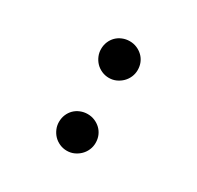

<svg xmlns="http://www.w3.org/2000/svg" viewBox="-123 -675 846 826"><g transform="rotate(30 300.0 -262.0)"><path d="M209 -81Q209 -101 216 -117.5Q223 -134 235 -146Q247 -158 264 -165Q281 -172 300 -172Q319 -172 335.5 -165Q352 -158 364.5 -146Q377 -134 384 -117.5Q391 -101 391 -81Q391 -63 384 -46.5Q377 -30 364.5 -17.5Q352 -5 335.5 2.5Q319 10 300 10Q281 10 264 2.5Q247 -5 235 -17.5Q223 -30 216 -46.5Q209 -63 209 -81ZM209 -443Q209 -463 216 -479.5Q223 -496 235 -508Q247 -520 264 -527Q281 -534 300 -534Q319 -534 335.5 -527Q352 -520 364.5 -508Q377 -496 384 -479.5Q391 -463 391 -443Q391 -425 384 -408.5Q377 -392 364.5 -379.5Q352 -367 335.5 -359.5Q319 -352 300 -352Q281 -352 264 -359.5Q247 -367 235 -379.5Q223 -392 216 -408.5Q209 -425 209 -443Z"/></g></svg>

Font: Maple Mono Normal NL Medium
Style: Regular
Weight: 500
Monospace: yes
Designer: subframe7536
Version: Version 7.000